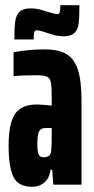

<svg xmlns="http://www.w3.org/2000/svg" viewBox="-20 -707 358 735"><path d="M13 -149Q13 -235 37.5 -271Q62 -307 122 -307Q134 -307 178 -303V-333Q178 -376 174.5 -392.5Q171 -409 158.5 -414Q146 -419 114 -419Q62 -419 32 -415V-507Q92 -518 150 -518Q203 -518 233.5 -500.5Q264 -483 278 -440.5Q292 -398 292 -322V0H184L180 -57H173Q170 -26 150.5 -9Q131 8 103 8Q50 8 31.5 -29.5Q13 -67 13 -149ZM176 -131Q178 -146 178 -188V-217H156Q137 -217 130 -205Q123 -193 123 -157Q123 -128 127.5 -116.5Q132 -105 147 -105Q160 -105 167.5 -110.5Q175 -116 176 -131ZM98 -675Q114 -675 127 -672Q140 -669 158 -663Q190 -653 199 -653Q207 -653 209 -660.5Q211 -668 211 -687H284Q284 -639 281 -616Q278 -593 264.5 -580.5Q251 -568 222 -568Q197 -568 164 -580Q158 -582 143 -586.5Q128 -591 121 -591Q113 -591 111 -583.5Q109 -576 109 -556H35Q35 -603 38.5 -626.5Q42 -650 55.5 -662.5Q69 -675 98 -675Z"/></svg>

Font: Saira Ultra Condensed ExtraBold
Style: Regular
Weight: 800
Width: 1
Designer: Hector Gatti with collaboration of the Omnibus-Type team
Foundry: Omnibus-Type
Version: Version 1.001; ttfautohint (v1.8)